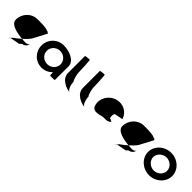

<svg xmlns="http://www.w3.org/2000/svg" viewBox="289 -2035 3425 3425"><g transform="rotate(45 2001.0 -322.5)"><path d="M26 -274C26 -158 218 -122 348 -111C397 -154 442 -201 472 -246L608 -504C615 -504 583 -512 583 -522C583 -533 576 -530 568 -522C532 -552 424 -554 300 -554C144 -554 26 -428 26 -274ZM180 26C156 76 159 62 189 24ZM189 24 364 -10C374 6 395 -52 434 -52C463 -60 504 -84 514 -146C506 -124 484 -113 449 -106C430 -106 392 -107 348 -111C304 -72 258 -36 216 -8C205 4 196 15 189 24Z M676 -274C676 -118 796 8 956 8C1037 8 1110 -28 1156 -80C1162 -76 1162 -4 1162 -4C1162 3 1281 2 1281 -5L1282 -347C1282 -500 1075 -558 956 -556C796 -554 676 -430 676 -274ZM810 -274C810 -366 887 -440 983 -440C1078 -440 1156 -366 1156 -274C1156 -184 1080 -109 983 -109C884 -109 810 -184 810 -274Z M1358 -258C1358 -108 1544 -38 1624 -38C1568 -38 1537 -167 1537 -226C1518 -227 1486 -361 1486 -394C1486 -401 1476 -703 1466 -703C1456 -703 1358 -696 1358 -689Z M1734 -258C1734 -108 1920 -38 2000 -38C1944 -38 1913 -167 1913 -226C1894 -227 1862 -361 1862 -394C1862 -401 1852 -703 1842 -703C1832 -703 1734 -696 1734 -689Z M2109 -196C2150 -52 2327 -160 2391 -148C2441 -144 2487 -152 2523 -191C2515 -193 2482 -212 2484 -217C2462 -188 2433 -257 2464 -330C2476 -340 2636 -358 2626 -368C2579 -506 2446 -570 2309 -535C2158 -493 2068 -341 2109 -196ZM2484 -218C2484 -218 2484 -217 2484 -217C2484 -217 2484 -218 2484 -218ZM2524 -192C2524 -192 2523 -191 2523 -191C2525 -191 2525 -191 2524 -190Z M2713 -274C2713 -158 2905 -122 3035 -111C3084 -154 3129 -201 3159 -246L3295 -504C3302 -504 3270 -512 3270 -522C3270 -533 3263 -530 3255 -522C3219 -552 3111 -554 2987 -554C2831 -554 2713 -428 2713 -274ZM2867 26C2843 76 2846 62 2876 24ZM2876 24 3051 -10C3061 6 3082 -52 3121 -52C3150 -60 3191 -84 3201 -146C3193 -124 3171 -113 3136 -106C3117 -106 3079 -107 3035 -111C2991 -72 2945 -36 2903 -8C2892 4 2883 15 2876 24Z M3363 -274C3363 -121 3501 8 3669 8C3837 8 3973 -121 3973 -274C3973 -428 3837 -556 3669 -556C3501 -556 3363 -428 3363 -274ZM3493 -274C3493 -362 3573 -438 3669 -438C3765 -438 3843 -362 3843 -274C3843 -188 3765 -111 3669 -111C3573 -111 3493 -188 3493 -274Z"/></g></svg>

Font: Ampere
Style: Regular
Weight: 400
Version: Version 1